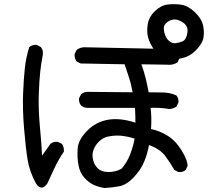

<svg xmlns="http://www.w3.org/2000/svg" viewBox="-20 -858 1040 938"><path d="M156.2 39.1Q125 -17.6 115.2 -75.7Q105.5 -133.8 97.7 -229Q89.8 -324.2 92.8 -399.9Q95.7 -475.6 101.6 -527.3Q107.4 -579.1 123 -627.9Q138.7 -640.6 160.2 -638.7L179.7 -627.9Q191.4 -614.3 189.5 -592.8Q181.6 -551.8 176.8 -509.8Q171.9 -467.8 169.4 -395Q167 -322.3 175.3 -234.9Q183.6 -147.5 185.5 -97.7L226.6 -155.3Q240.2 -167 262.7 -165L282.2 -155.3Q293.9 -139.6 292 -117.2Q266.6 -80.1 247.6 -40Q228.5 0 210.9 39.1Q182.6 78.1 156.2 39.1ZM491.2 60.5Q463.9 56.6 439.5 45.9Q415 35.2 392.6 10.7Q370.1 -13.7 363.3 -51.8Q356.4 -89.8 359.4 -132.3Q362.3 -174.8 405.3 -218.8Q448.2 -262.7 507.3 -272.9Q566.4 -283.2 641.6 -258.8Q641.6 -291 639.6 -331.1H403.3Q387.7 -333 376 -342.8Q364.3 -356.4 366.2 -377.9L376 -397.5Q391.6 -411.1 413.1 -409.2L627.9 -407.2Q620.1 -450.2 609.4 -481.4Q598.6 -512.7 588.9 -543.9L374 -547.9L354.5 -557.6Q342.8 -573.2 344.7 -594.7L354.5 -614.3Q374 -628.9 399.4 -627L729.5 -620.1Q711.9 -646.5 704.1 -672.9Q696.3 -699.2 701.2 -736.3Q706.1 -773.4 735.8 -802.7Q765.6 -832 798.8 -835.9Q832 -839.8 865.2 -835Q898.4 -830.1 930.7 -799.8Q962.9 -769.5 970.7 -739.3Q978.5 -709 974.6 -677.7Q970.7 -646.5 936.5 -611.8Q902.3 -577.1 855.5 -571.3L847.7 -553.7Q824.2 -538.1 794.9 -542L670.9 -543.9Q684.6 -504.9 692.4 -472.7Q700.2 -440.4 706.1 -407.2Q741.2 -407.2 776.9 -406.2Q812.5 -405.3 841.8 -391.6Q853.5 -377.9 851.6 -356.4L841.8 -336.9Q826.2 -327.1 808.6 -325.2Q763.7 -333 715.8 -331.1Q721.7 -281.2 717.8 -227.5Q757.8 -219.7 797.4 -195.8Q836.9 -171.9 866.7 -124Q896.5 -76.2 896.5 -46.9L886.7 -27.3Q873 -15.6 851.6 -17.6L832 -27.3Q812.5 -62.5 787.1 -96.2Q761.7 -129.9 708 -149.4Q700.2 -105.5 683.6 -66.4Q667 -27.3 632.8 8.8Q598.6 44.9 563.5 51.8Q528.3 58.6 491.2 60.5ZM573.2 -33.2Q600.6 -64.5 615.2 -102.1Q629.9 -139.6 637.7 -180.7Q608.4 -190.4 577.1 -194.3Q545.9 -198.2 510.7 -191.4Q475.6 -184.6 452.1 -153.3Q428.7 -122.1 432.6 -89.4Q436.5 -56.6 456.1 -37.1Q475.6 -17.6 509.8 -17.6Q543.9 -17.6 573.2 -33.2ZM873 -656.2Q890.6 -666 895.5 -698.2Q900.4 -730.5 874 -748Q847.7 -765.6 827.6 -762.7Q807.6 -759.8 791.5 -745.1Q775.4 -730.5 782.2 -701.2Q789.1 -671.9 805.7 -658.2Q822.3 -644.5 838.4 -647Q854.5 -649.4 873 -656.2Z"/></svg>

Font: NaikaiFont
Style: Regular-Lite
Weight: 400
Version: Version 1.67